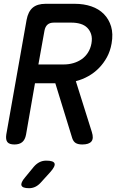

<svg xmlns="http://www.w3.org/2000/svg" viewBox="-20 -750 640 1010"><path d="M182 -411H317Q342 -411 366 -418Q390 -425 409.5 -438.5Q429 -452 442.5 -473Q456 -494 461 -521Q466 -549 459.5 -569.5Q453 -590 439 -604Q425 -618 403.5 -624.5Q382 -631 356 -631H263Q242 -631 230 -620.5Q218 -610 214 -589ZM164 -312 117 -42Q112 -15 97 -2.5Q82 10 56 10Q29 10 19 -2.5Q9 -15 13 -42L120 -646Q128 -689 152 -709.5Q176 -730 220 -730H373Q421 -730 460.5 -716.5Q500 -703 526.5 -676Q553 -649 564.5 -610.5Q576 -572 567 -521Q560 -481 542.5 -449Q525 -417 500.5 -392Q476 -367 445 -349.5Q414 -332 379 -323L463 -56Q474 -22 461 -6Q448 10 413 10Q391 10 378.5 2.5Q366 -5 360 -23L271 -312ZM112 183 158 127Q172 111 188 103Q204 95 223 95Q262 95 267 110Q272 125 243 157L193 212Q180 226 165 233Q150 240 133 240Q98 240 93 225.5Q88 211 112 183Z"/></svg>

Font: Maple Mono NL Medium
Style: Italic
Weight: 500
Italic angle: -10°
Monospace: yes
Designer: subframe7536
Version: Version 7.000